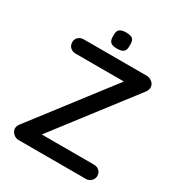

<svg xmlns="http://www.w3.org/2000/svg" viewBox="-199 -991 1044 1122"><g transform="rotate(30 323.5 -429.5)"><path d="M554 -700Q573 -700 590.5 -686.5Q608 -673 608 -651Q608 -635 597 -619L190 -90L181 -96H547Q568 -96 582.5 -83Q597 -70 597 -48Q597 -28 582.5 -14Q568 0 547 0H94Q72 0 56.5 -15.5Q41 -31 41 -50Q41 -66 53 -81L460 -610L468 -604H129Q108 -604 93.5 -617.5Q79 -631 79 -653Q79 -674 93.5 -687Q108 -700 129 -700ZM323 -750Q294 -750 281 -761Q268 -772 268 -797V-813Q268 -839 282 -849Q296 -859 324 -859Q354 -859 367 -849Q380 -839 380 -813V-797Q380 -771 366.5 -760.5Q353 -750 323 -750Z"/></g></svg>

Font: Quicksand Light SemiBold
Style: Regular
Weight: 600
Version: Version 3.006